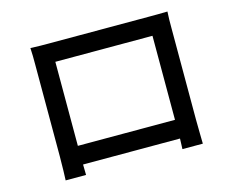

<svg xmlns="http://www.w3.org/2000/svg" viewBox="-99 -838 1198 991"><g transform="rotate(-15 500.0 -342.5)"><path d="M137 -696C139 -670 139 -635 139 -609C139 -562 139 -168 139 -118C139 -78 137 2 136 11H245L244 -45H762L760 11H869C869 3 867 -83 867 -118C867 -165 867 -556 867 -609C867 -637 867 -668 869 -695C836 -694 800 -694 777 -694C718 -694 295 -694 234 -694C209 -694 177 -694 137 -696ZM243 -145V-594H762V-145Z"/></g></svg>

Font: Noto Sans CJK HK Medium
Style: Regular
Weight: 500
Designer: Ryoko NISHIZUKA 西塚涼子 (kana, bopomofo & ideographs); Paul D. Hunt (Latin, Greek & Cyrillic); Sandoll Communications 산돌커뮤니
Foundry: Adobe
Version: Version 2.004;hotconv 1.0.118;makeotfexe 2.5.65603